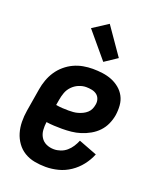

<svg xmlns="http://www.w3.org/2000/svg" viewBox="-143 -854 786 950"><g transform="rotate(20 250.0 -379.0)"><path d="M212 8Q182 8 153 2.5Q124 -3 100 -17.5Q76 -32 59.5 -55Q43 -78 35 -105Q27 -132 26.5 -162Q26 -192 31 -222L51 -342Q55 -367 64 -392Q73 -417 87.5 -439Q102 -461 123 -479Q144 -497 168 -508Q192 -519 217 -523.5Q242 -528 267 -528Q293 -528 319 -524.5Q345 -521 367.5 -512Q390 -503 409 -487.5Q428 -472 439.5 -450.5Q451 -429 453 -403Q455 -377 451 -351Q447 -327 436.5 -303.5Q426 -280 408.5 -261.5Q391 -243 368 -230Q345 -217 321 -209.5Q297 -202 272.5 -199.5Q248 -197 224 -197Q203 -197 182.5 -198Q162 -199 141 -202Q138 -181 139.5 -160Q141 -139 151.5 -122Q162 -105 180.5 -96.5Q199 -88 221 -88Q238 -88 255.5 -94Q273 -100 287 -112Q301 -124 311 -139.5Q321 -155 328 -172L425 -135Q412 -103 390.5 -75.5Q369 -48 340 -28.5Q311 -9 278 -0.5Q245 8 212 8ZM224 -293Q236 -293 248.5 -294Q261 -295 273 -298.5Q285 -302 296.5 -307.5Q308 -313 318 -322Q328 -331 333 -342.5Q338 -354 340 -366Q343 -381 338.5 -395Q334 -409 323 -417.5Q312 -426 297 -429Q282 -432 267 -432Q248 -432 228.5 -424Q209 -416 194 -400.5Q179 -385 172 -365.5Q165 -346 162 -327L157 -298Q174 -295 190.5 -294Q207 -293 224 -293ZM303 -578 189 -714 269 -766 369 -622Z"/></g></svg>

Font: Iosevka
Style: Bold Italic
Weight: 700
Italic angle: -9°
Monospace: yes
Designer: Belleve Invis
Foundry: Belleve Invis
Version: Version 32.5.0; ttfautohint (v1.8.4)